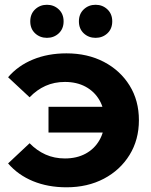

<svg xmlns="http://www.w3.org/2000/svg" viewBox="-20 -770 630 800"><path d="M256.9 10.4Q179.8 10.4 117.5 -15.2Q55.2 -40.8 13.7 -89.1L103.4 -173.2Q133.1 -142.6 169.7 -126.2Q206.3 -109.8 250.5 -109.8Q299.8 -109.8 336.6 -129.7Q373.5 -149.6 394.3 -185.9Q415.2 -222.1 415.2 -269.2Q415.2 -316.8 394.3 -352.8Q373.5 -388.7 336.6 -408.7Q299.8 -428.6 250.5 -428.6Q206.3 -428.6 169.7 -412.2Q133.1 -395.8 103.4 -364.6L13.7 -448.2Q55.2 -496.6 117.5 -522.1Q179.8 -547.7 256.9 -547.7Q344.9 -547.7 413 -512.1Q481 -476.5 519.9 -413.8Q558.8 -351.2 558.8 -269.2Q558.8 -187.8 519.9 -124.6Q481 -61.4 413 -25.5Q344.9 10.4 256.9 10.4ZM182.1 -217.9V-325.1H463.4V-217.9ZM378.2 -612.3Q349.3 -612.3 329 -631.1Q308.8 -650 308.8 -681Q308.8 -711.9 329 -731Q349.3 -750.1 378.2 -750.1Q407.2 -750.1 427.5 -731Q447.7 -711.9 447.7 -681Q447.7 -650 427.5 -631.1Q407.2 -612.3 378.2 -612.3ZM175.6 -612.3Q146.6 -612.3 126.3 -631.1Q106.1 -650 106.1 -681Q106.1 -711.9 126.3 -731Q146.6 -750.1 175.6 -750.1Q204.5 -750.1 224.8 -731Q245 -711.9 245 -681Q245 -650 224.8 -631.1Q204.5 -612.3 175.6 -612.3Z"/></svg>

Font: Montserrat Thin
Style: Regular
Weight: 100
Designer: Julieta Ulanovsky
Foundry: Julieta Ulanovsky
Version: Version 9.000